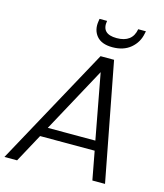

<svg xmlns="http://www.w3.org/2000/svg" viewBox="-147 -988 927 1084"><g transform="rotate(15 317.0 -446.0)"><path d="M496 0 465 -166H146L56 0H-18L359 -690H438L570 0ZM567 -878Q557 -825 516 -790.5Q475 -756 410 -756Q346 -756 317 -791Q288 -826 297 -879L299 -892H343Q329 -812 420 -812Q511 -812 525 -892H570ZM454 -222 383 -603 176 -222Z"/></g></svg>

Font: Poppins Light
Style: Italic
Weight: 300
Italic angle: -10°
Designer: Ninad Kale (Devanagari), Jonny Pinhorn (Latin)
Foundry: Indian Type Foundry
Version: Version 3.200;PS 1.000;hotconv 16.6.54;makeotf.lib2.5.65590